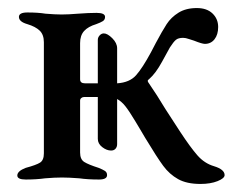

<svg xmlns="http://www.w3.org/2000/svg" viewBox="-20 -443 589 477"><path d="M538 -8Q538 0 520.5 7Q503 14 478 14Q444 14 422.5 2Q401 -10 385.5 -31Q370 -52 341 -100L328 -122L316 -142Q301 -167 291.5 -179Q282 -191 271 -197V-85Q271 -78 267 -73.5Q263 -69 256 -69Q245 -69 234 -77.5Q223 -86 223 -98V-202H189Q185 -202 182 -199.5Q179 -197 179 -193V-64Q179 -47 189.5 -40.5Q200 -34 225 -26Q235 -22 240.5 -18.5Q246 -15 246 -8Q246 3 226 3Q198 3 177 0Q151 -2 134 -2Q116 -2 92 0Q71 3 44 3Q23 3 23 -7Q23 -18 44 -26Q70 -33 79.5 -39Q89 -45 89 -62V-338Q89 -357 78.5 -367Q68 -377 48 -383Q27 -389 27 -401Q27 -412 48 -412Q75 -412 93 -409Q117 -407 133 -407Q150 -407 174 -409Q200 -411 220 -411Q241 -411 241 -401Q241 -394 235.5 -390.5Q230 -387 219 -383Q199 -377 189 -366Q179 -355 179 -336V-246Q179 -236 191 -236H223V-344Q223 -350 227.5 -355Q232 -360 238 -360Q247 -360 259 -348Q271 -336 271 -323V-236Q302 -238 318 -256Q334 -274 355 -313L367 -336Q383 -366 394 -383Q405 -400 423.5 -411.5Q442 -423 469 -423Q494 -423 508 -409.5Q522 -396 522 -376Q522 -357 513 -345.5Q504 -334 489 -334Q482 -334 462 -342Q458 -343 449.5 -346Q441 -349 435 -349Q423 -349 417 -344Q411 -339 402 -325Q398 -318 382.5 -289.5Q367 -261 351 -247Q347 -244 347 -242.5Q347 -241 348 -239Q349 -237 350 -236Q370 -207 391 -172L428 -115Q453 -77 470.5 -57Q488 -37 512 -30Q538 -22 538 -8Z"/></svg>

Font: EB Garamond Medium
Style: Regular
Weight: 500
Designer: Georg Duffner and Octavio Pardo
Foundry: Georg Duffner
Version: Version 1.000